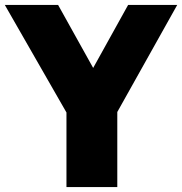

<svg xmlns="http://www.w3.org/2000/svg" viewBox="-54 -760 740 780"><path d="M216 0V-303L-34.5 -740H182L324.5 -484L466.5 -740H666L422.5 -305V0Z"/></svg>

Font: Encode Sans SemiCondensed SemiCondensed Black
Style: Regular
Weight: 900
Width: 4
Designer: Multiple Designers
Foundry: Impallari Type
Version: Version 3.000; ttfautohint (v1.8.3) -l 8 -r 50 -G 200 -x 14 